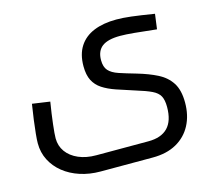

<svg xmlns="http://www.w3.org/2000/svg" viewBox="-106 -629 1117 1006"><g transform="rotate(-15 452.5 -126.0)"><path d="M319.9 248Q260.6 248 209.4 231.2Q158.3 214.5 120.4 184Q82.5 153.5 61.3 112Q40 70.4 40 20.6Q40 1.4 43.2 -30.9Q46.4 -63.3 51.7 -103.8Q57.1 -144.3 64.1 -187.9L160 -174.1Q149.2 -108.7 143.2 -55.8Q137.1 -2.9 137.1 19.3Q137.1 60.6 160 92.4Q182.9 124.1 224.4 142.1Q265.9 160 319.9 160H602.9Q672.5 160 708.1 123.3Q743.8 86.5 743.8 11Q743.8 -26.7 732.3 -48Q720.8 -69.3 691.4 -83.5Q662 -97.8 607.5 -114.3Q551.8 -132 508.7 -146.7Q465.6 -161.5 436.1 -180.9Q406.5 -200.3 391.1 -230.5Q375.8 -260.6 375.8 -307.8Q375.8 -372.2 403.4 -414.9Q430.9 -457.7 482.5 -478.9Q534 -500 605.1 -500Q640.2 -500 684.7 -494.7Q729.2 -489.4 809 -476.5L798.1 -395Q726.7 -403 679.7 -407.5Q632.7 -412 602.1 -412Q535.6 -412 504.2 -388.3Q472.9 -364.5 472.9 -314.7Q472.9 -277.8 490.2 -258.3Q507.5 -238.8 543.7 -226.6Q579.8 -214.5 634.7 -198.8Q697.6 -180.5 743.7 -157.1Q789.9 -133.6 815.4 -93.8Q840.9 -54 840.9 13.5Q840.9 82.9 812.9 135.8Q785 188.6 731.9 218.3Q678.8 248 602.9 248Z"/></g></svg>

Font: TitilliumWeb ExtraLight
Style: Regular
Weight: 400
Designer: Mohamed Gaber, Accademia di Belle Arti di Urbino and others
Foundry: Kief Type Foundry, Accademia di Belle Arti di Urbino and others
Version: Version 3.000; ttfautohint (v1.8.2)